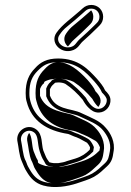

<svg xmlns="http://www.w3.org/2000/svg" viewBox="-20 -743 532 778"><path d="M314.5 -708.8 303.4 -698.8C272.8 -671.3 232.1 -643.7 209 -610.5C182.3 -573 222.1 -527.3 267.4 -537.2C297 -543.7 302.9 -565.6 317.2 -577C338.9 -596.6 352.6 -609 373.8 -630.2L383.8 -640.2C393.2 -649.6 398 -661.5 398 -675C398 -702.3 377.2 -723 350 -723C336.5 -723 324.6 -718.2 314.5 -708.8ZM181.9 -85H180.6C179.8 -85.3 176.3 -90.8 170.9 -98.6C164.9 -107.5 161.2 -121.5 155.4 -133.4C147.2 -159.1 153.7 -197.6 127.6 -217.9C92.5 -245.3 45 -214.1 50.1 -173.2C56 -146.5 57.1 -113.5 68.7 -88.4C75 -74.6 79.2 -60.6 88.2 -47.4C103.8 -20.9 122.5 -0.7 155.4 8.7C200.8 21.7 254 12.1 290 0.5C312.2 -7.5 340.6 -15.1 360.7 -26.5C383.8 -39.6 396.4 -53.4 413.5 -68.9C432.5 -86.2 436.9 -103.4 439.9 -127.3C448 -167.9 427.3 -204.5 409.2 -224.4C384.3 -254.8 347.1 -266.6 313.2 -283.1C286.9 -296.5 260.3 -297.6 235.8 -306.5C209.4 -316 192.6 -329.4 182.2 -355.7V-381.2C184.8 -387.5 189.7 -395.8 194.9 -399.8C198.6 -402.7 202.3 -407.5 204 -408H204.6C208.7 -408.6 212.8 -409 216.1 -409C227.5 -409 237.3 -407 244.8 -403.2C270.8 -386.3 295.1 -362.9 315.4 -338.6C321.7 -326.8 330.3 -314.4 339.3 -306.1C349.1 -296.3 362.7 -285.9 381.9 -287C410.6 -288.7 429.2 -314.3 427.6 -339.2C426.7 -354.4 417.2 -365.4 405.9 -376.7C399.3 -392.8 385.3 -409.2 373.1 -423.5C338.2 -461.3 298.5 -506 215.5 -506C170 -506 143.3 -490.8 122 -466.6C96.5 -441.1 84 -411.6 84 -365.5C84 -351.1 85 -340.8 88.3 -330.4C108 -253.4 169.6 -213.5 256.2 -200.2C265.3 -197.3 276.5 -190.7 290.6 -186.5L302.9 -181C309.2 -177.3 324 -169.8 332.8 -164.6C336.4 -160.7 341.9 -153.1 345 -145.2L343.5 -136.1C327.5 -120.4 312.3 -109.2 285.5 -100.6L251.9 -90.5C239.4 -85.5 233.8 -85.1 216.4 -82H197.7C191.7 -82.6 186 -83.8 181.9 -85ZM324.6 -697.7C332.3 -704.9 340.2 -708 350 -708C369.1 -708 383 -694.1 383 -675C383 -665.2 379.8 -657.4 373.2 -650.8L363.2 -640.8C342.4 -620 328.6 -607.5 307.5 -588.5C286.1 -570.6 287.2 -556.9 264.2 -551.9C233.5 -545.2 202 -574.8 221.3 -601.9C230.7 -615.4 237 -623.5 253.2 -636.4C276.1 -655.3 291.3 -667.7 313.4 -687.7ZM196.8 -67H217.7C234.2 -69.9 244 -71.3 256.9 -76.3L289.9 -86.3C321.4 -96.4 339 -110.6 357.5 -128.8L360.5 -146.8C356 -158.2 349.4 -168.7 343.8 -174.7C336.5 -182.6 315.8 -190.8 309.8 -194.3L295.9 -200.6C282.9 -204.4 272.3 -210.8 259.6 -214.8C209.6 -222.5 174.9 -237.1 147.4 -261.2C125.5 -279.2 110.4 -304.5 102.8 -334.1C100.5 -343.2 99 -351.1 99 -365.5C99 -408.7 109.9 -433.3 132.6 -456C153.6 -477 171.9 -491 215.5 -491C292 -491 327.1 -451.2 361.9 -413.5C376.1 -396.9 387.1 -383.2 393.2 -368.2C404.1 -357.3 412.1 -347.7 412.7 -338.3C414.1 -315.8 389.8 -292.8 364.6 -305.4C348.6 -313.5 337 -330.1 327.9 -347C306.5 -372.6 281.1 -397.5 253 -415.8C243.4 -422 229.2 -424 216.1 -424C210.4 -424 209.6 -423.9 200.3 -422.6C188.4 -418.9 187.2 -412.9 185.7 -411.7C175.6 -403.9 171.1 -393.7 167.2 -384.2V-352.9C179.8 -320.9 200.3 -303.3 230.7 -292.4C258.4 -282.4 283.3 -281.4 306.5 -269.7C339.8 -253.5 375.9 -241.4 397.6 -214.9C413.3 -195.7 432.2 -165.4 425.2 -130.2C420.4 -106.3 420.2 -95.3 403.5 -80C385.6 -63.8 374.4 -51.5 353.3 -39.5C335.8 -29.6 307.8 -21.8 285.2 -13.7C249.7 -2.4 200.2 6 159.5 -5.7C131.2 -13.8 115.8 -30.1 101.1 -55.1C95.1 -65.3 91 -71.9 87.7 -82.6C85.6 -89.9 82.3 -94.6 82.3 -94.6C72.7 -115.4 70.8 -148.5 64.9 -175.7C62.3 -204.1 94.5 -224.7 118.4 -206.1C136.8 -191.8 130.4 -162.2 141.2 -128.8C144.7 -117.6 150 -102.7 158.6 -90.1C163.9 -82.3 162.3 -75.2 178.2 -70H179.8C186.6 -68.3 190.4 -67.7 196.8 -67ZM349.3 -701.1 340.3 -693C318.2 -673.1 302.9 -660.6 280.1 -641.8C264 -629 257.2 -620.4 247.7 -606.7C234.5 -588.1 241.4 -566.2 255 -554.9C262.8 -561.6 267.8 -572.6 280.6 -583.1C301.7 -602.1 315.5 -614.6 336.3 -635.5L346.3 -645.5C353.4 -652.5 358 -662.9 358 -675C358 -685.5 354.6 -694.5 349.3 -701.1ZM170.5 -70H165.6L154.3 -73.7C124.2 -83.5 137.5 -87.1 132.2 -94.8C124.7 -105.9 121.3 -119.9 115.9 -131.1C108.1 -155.3 111.1 -186.2 98.2 -204.4C92.6 -197.1 88.6 -186.1 90 -174.2C95.9 -147.3 97.4 -114.1 108.1 -90.9C108.8 -89.5 111.3 -86.1 113.1 -80C116.6 -68.8 120 -61.4 127.1 -50.9C157.6 0.8 191.7 12 263.2 -10.6C288.2 -19.5 312.4 -26.3 327.3 -34.7C346.9 -45.9 358.8 -58.5 376.6 -74.7C392.7 -89.4 397 -104.1 400 -128.2C407.7 -166.8 388.1 -201.1 371.1 -219.8C348.6 -247.3 317.4 -256.5 281.2 -274.1C262.2 -283.7 244.7 -282.5 208.1 -295.6C172.5 -308.4 153.4 -326.2 142.2 -354.6V-382.4C145.5 -390.4 149.1 -398.8 158.9 -406.4C160.6 -407.7 151.3 -411.2 178.5 -419.6L182.8 -420.9L192.8 -422.4C199.4 -423.2 207.8 -424 216.1 -424C241.7 -424 264 -418.8 278.3 -411.4C307.6 -392.4 332.8 -368 354.2 -342.3C360.4 -330.8 368.7 -318.8 376.6 -311.5C377.6 -310.6 377.8 -310.3 378.5 -309.6C397 -333.6 384.8 -355.1 367 -372.9C360.7 -388.4 348.2 -403.5 335.2 -418.7C296.6 -460.5 258.2 -491 215.5 -491C200.1 -491 181.6 -486.4 159.8 -461.6C135.9 -437.7 124 -410.8 124 -365.5C124 -351.2 124.9 -341.9 128.1 -332C145.6 -263.7 197.4 -225.4 271.4 -214.1C292.3 -210.9 308.6 -200.3 318.7 -197.3L335.2 -189.9C341.1 -186.4 355.6 -179 366.6 -172.6C374.4 -168 380.9 -156.8 385.2 -145.8L383 -132.9C365.1 -115.3 348.4 -101.1 311 -89L279 -79.4C261.1 -72.5 242.1 -70 225.4 -67H192C183.6 -67.9 179.3 -68.4 170.5 -70Z"/></svg>

Font: HoneyBee
Style: Blur
Weight: 700
Foundry: Cannot Into Space Fonts
Version: Version 0.89